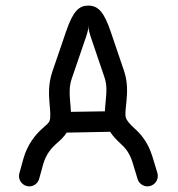

<svg xmlns="http://www.w3.org/2000/svg" viewBox="-20 -661 631 682"><path d="M119.1 -25.9 133.8 -79.1C143.6 -112.3 161.6 -133.8 178.2 -148.9C192.9 -161.6 207 -174.3 216.8 -189.9L371.1 -192.9C380.9 -177.7 394 -164.1 408.7 -150.4C424.8 -136.2 440.4 -117.7 450.7 -84.5L468.8 -24.9C473.1 -10.3 487.3 1 503.9 1C523.9 1 540.5 -15.6 540.5 -35.6C540.5 -39.6 540 -43 539.1 -46.4L521 -106C504.9 -157.7 478.5 -186.5 457.5 -205.1C441.4 -219.7 430.2 -232.9 427.2 -242.7C423.3 -255.9 426.8 -274.4 429.7 -306.6C432.1 -334.5 433.6 -370.1 420.9 -408.2L374 -546.4C350.1 -617.7 329.1 -641.1 293.9 -641.1C261.7 -641.1 240.2 -623.5 215.3 -550.8L166 -406.7C151.4 -363.8 153.3 -325.2 155.8 -295.9C158.2 -266.1 160.6 -245.6 156.2 -231.9C153.8 -224.6 144.5 -216.8 129.4 -203.6C106.9 -183.6 78.1 -149.4 63.5 -98.6L48.8 -45.4C47.9 -42 47.4 -39.1 47.4 -35.6C47.4 -15.6 64 1 84 1C101.1 1 114.7 -10.3 119.1 -25.9ZM229 -301.8C226.6 -330.1 225.6 -355 235.4 -383.3L284.7 -527.3C298.8 -568.8 291.5 -567.9 293.9 -567.9C295.4 -567.9 290 -566.4 304.7 -522.9L351.6 -384.8C359.4 -361.3 358.9 -338.4 356.4 -312.5C355.5 -298.3 353 -281.7 352.5 -265.6L231.9 -263.7C231.4 -276.9 230 -290 229 -301.8Z"/></svg>

Font: Velvelyne
Style: Regular
Weight: 400
Designer: Manon Van der Borght et Mariel Nils
Foundry: Velvetyne
Version: Version 1.070;Glyphs 3.3.1 (3343)